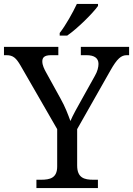

<svg xmlns="http://www.w3.org/2000/svg" viewBox="-25 -951 673 971"><path d="M159.2 0H470.2V-42H446.8C402.3 -42 365.2 -50.8 365.2 -113.8V-297.9L533.2 -594.2C567.4 -654.8 587.9 -671.9 616.2 -671.9H627.9V-713.9H383.8V-671.9H413.1C451.7 -671.9 473.1 -657.2 473.1 -627.9C473.1 -611.8 468.3 -590.8 455.1 -567.9L391.1 -453.1C366.2 -408.7 342.8 -367.2 331.1 -338.9C319.8 -370.1 304.2 -412.1 280.8 -453.1L207 -586.9C199.2 -601.1 189 -621.1 189 -640.1C189 -657.2 195.8 -671.9 232.9 -671.9H270V-713.9H-4.9V-671.9H7.8C42 -671.9 57.1 -656.7 79.1 -619.1L264.2 -297.9V-108.9C264.2 -50.3 227.5 -42 182.1 -42H159.2ZM276.9 -771H314.9C366.7 -806.6 444.3 -883.8 470.7 -920.9V-931.2H363.8C343.3 -887.7 307.1 -822.3 276.9 -784.2Z"/></svg>

Font: The Erased English
Style: Regular
Weight: 400
Designer: Monotype Design team + ligartures altered by 180 Amsterdam
Foundry: Monotype Imaging Inc.
Version: Version 1.030;Glyphs 3.1.2 (3151)